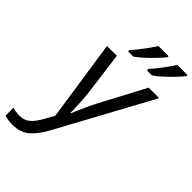

<svg xmlns="http://www.w3.org/2000/svg" viewBox="-385 -870 1215 1215"><g transform="rotate(45 222.0 -263.0)"><path d="M-25 240Q-49 240 -64.5 237Q-80 234 -94 230V159Q-80 163 -64 165.5Q-48 168 -30 168Q11 168 39.5 143Q68 118 94 70L129 8L48 -536H136L171 -271Q176 -239 178.5 -200.5Q181 -162 182.5 -127.5Q184 -93 184 -72H187Q194 -88 207.5 -120Q221 -152 237 -186Q253 -220 265 -242L421 -536H515L175 90Q135 165 90.5 202.5Q46 240 -25 240ZM336 -606V-619Q354 -638 374.5 -664Q395 -690 414.5 -717Q434 -744 448 -766H538V-756Q525 -739 497.5 -710Q470 -681 439 -652.5Q408 -624 382 -606ZM167 -606V-619Q185 -638 205.5 -664Q226 -690 245.5 -717Q265 -744 279 -766H369V-756Q356 -739 328.5 -710Q301 -681 270 -652.5Q239 -624 213 -606Z"/></g></svg>

Font: Noto Sans IKEA
Style: Italic
Weight: 400
Italic angle: -12°
Designer: Monotype Design Team
Foundry: Monotype Imaging Inc.
Version: Version 2.001